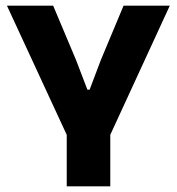

<svg xmlns="http://www.w3.org/2000/svg" viewBox="-20 -659 626 679"><path d="M223 -167 4.5 -639H168L249 -446.5L289 -342H297L336.5 -446.5L417 -639H580.5L363 -167ZM216 0V-307.5H370V0Z"/></svg>

Font: Anek Gurmukhi
Style: Bold
Weight: 700
Designer: Sarang Kulkarni (Gurmukhi), Yesha Goshar (Latin)
Foundry: Ek Type
Version: Version 1.003